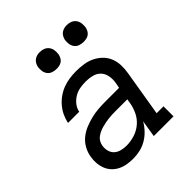

<svg xmlns="http://www.w3.org/2000/svg" viewBox="-202 -865 1005 1005"><g transform="rotate(-45 300.0 -362.5)"><path d="M208 8Q185 8 163 4.5Q141 1 121.5 -8.5Q102 -18 87 -33.5Q72 -49 64 -69Q56 -89 54 -111.5Q52 -134 56 -156Q60 -183 73.5 -208Q87 -233 109 -251Q131 -269 157 -279.5Q183 -290 209.5 -296.5Q236 -303 262.5 -305Q289 -307 315 -307H416L422 -339Q426 -363 421.5 -386.5Q417 -410 402 -426Q387 -442 364 -448Q341 -454 317 -454Q296 -454 274 -450.5Q252 -447 232.5 -435.5Q213 -424 198.5 -406Q184 -388 180 -366H97Q102 -390 112.5 -412.5Q123 -435 139.5 -454.5Q156 -474 177.5 -489Q199 -504 222 -512.5Q245 -521 269.5 -524.5Q294 -528 317 -528Q345 -528 372.5 -524Q400 -520 424 -508.5Q448 -497 467 -478.5Q486 -460 496 -435.5Q506 -411 507 -383Q508 -355 503 -327L461 -74H512V0H366L381 -94Q368 -71 349 -51Q330 -31 307 -17.5Q284 -4 258.5 2Q233 8 208 8ZM230 -65Q259 -65 289 -74Q319 -83 343.5 -103.5Q368 -124 381.5 -152Q395 -180 400 -210L404 -234H315Q302 -234 289.5 -233.5Q277 -233 264.5 -231.5Q252 -230 239.5 -227.5Q227 -225 214 -221.5Q201 -218 189 -212.5Q177 -207 166 -199Q155 -191 148.5 -179Q142 -167 140 -154Q137 -135 142 -116.5Q147 -98 160.5 -86Q174 -74 192.5 -69.5Q211 -65 230 -65ZM455 -608Q440 -608 426 -613Q412 -618 403.5 -629.5Q395 -641 393 -655.5Q391 -670 393 -685Q395 -695 400.5 -705Q406 -715 415 -721.5Q424 -728 434 -730.5Q444 -733 455 -733Q470 -733 483.5 -727.5Q497 -722 505.5 -710.5Q514 -699 516 -684.5Q518 -670 516 -655Q514 -645 509 -635Q504 -625 495 -618.5Q486 -612 475.5 -610Q465 -608 455 -608ZM255 -608Q240 -608 226 -613Q212 -618 203.5 -629.5Q195 -641 193 -655.5Q191 -670 193 -685Q195 -695 200.5 -705Q206 -715 215 -721.5Q224 -728 234 -730.5Q244 -733 255 -733Q270 -733 283.5 -727.5Q297 -722 305.5 -710.5Q314 -699 316 -684.5Q318 -670 316 -655Q314 -645 309 -635Q304 -625 295 -618.5Q286 -612 275.5 -610Q265 -608 255 -608Z"/></g></svg>

Font: Iosevka Etoile Oblique
Style: Regular
Weight: 400
Italic angle: -9°
Designer: Belleve Invis
Foundry: Belleve Invis
Version: Version 15.5.2; ttfautohint (v1.8.4)